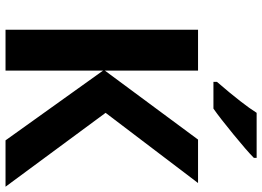

<svg xmlns="http://www.w3.org/2000/svg" viewBox="-150 -822 971 712"><g transform="rotate(90 336.0 -465.5)"><path d="M382.3 -771C405.3 -787.1 437.5 -812 478.5 -845.7C519 -878.9 547.9 -903.8 564.9 -920.9V-931.2H397.9C377.4 -898.4 339.4 -849.1 283.2 -784.2V-771ZM397.9 -371.1 658.2 -713.9H497.1L241.2 -368.2V-713.9H89.8V0H241.2V-361.8L500 0H671.9Z"/></g></svg>

Font: Noto Reveo Sans
Style: Bold
Weight: 700
Designer: Monotype Design team
Foundry: Monotype Imaging Inc.
Version: Version 1.04